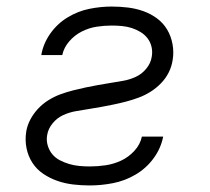

<svg xmlns="http://www.w3.org/2000/svg" viewBox="-20 -558 640 586"><path d="M254 8Q228 8 203 5Q178 2 155 -6Q132 -14 112 -27.5Q92 -41 79 -61Q66 -81 61 -105.5Q56 -130 60 -156Q63 -175 72.5 -193Q82 -211 96 -226Q110 -241 127.5 -252Q145 -263 164 -270Q183 -277 202.5 -282Q222 -287 241 -291Q260 -295 279.5 -298.5Q299 -302 318 -305Q337 -308 356.5 -311.5Q376 -315 394.5 -323.5Q413 -332 426.5 -348.5Q440 -365 443 -384Q446 -400 442.5 -415Q439 -430 430 -441.5Q421 -453 408.5 -460.5Q396 -468 382 -472.5Q368 -477 352.5 -478.5Q337 -480 321 -480Q298 -480 275 -476.5Q252 -473 230 -462Q208 -451 191.5 -432Q175 -413 170 -390H106Q112 -425 133.5 -455.5Q155 -486 186.5 -505Q218 -524 252.5 -531Q287 -538 321 -538Q346 -538 370.5 -535Q395 -532 417.5 -524Q440 -516 459 -502Q478 -488 490 -468Q502 -448 506.5 -423.5Q511 -399 507 -375Q504 -355 495 -337Q486 -319 471.5 -304Q457 -289 439.5 -278Q422 -267 403 -260Q384 -253 365 -248Q346 -243 326.5 -239Q307 -235 288 -231.5Q269 -228 249.5 -225Q230 -222 210.5 -218.5Q191 -215 172.5 -206.5Q154 -198 140.5 -181.5Q127 -165 124 -146Q121 -130 125.5 -114.5Q130 -99 139.5 -87.5Q149 -76 162.5 -69Q176 -62 191 -57.5Q206 -53 222 -51.5Q238 -50 254 -50Q278 -50 302 -53.5Q326 -57 349 -67.5Q372 -78 390 -97.5Q408 -117 413 -141H478Q471 -105 448.5 -74.5Q426 -44 393.5 -25Q361 -6 325 1Q289 8 254 8Z"/></svg>

Font: Iosevka Curly LtExObl
Style: Regular
Weight: 300
Width: 7
Italic angle: -9°
Monospace: yes
Designer: Belleve Invis
Foundry: Belleve Invis
Version: Version 11.1.0; ttfautohint (v1.8.3)